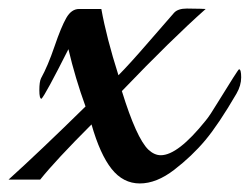

<svg xmlns="http://www.w3.org/2000/svg" viewBox="-33 -420 584 449"><path d="M127 -305Q73 -198 64 -189Q59 -189 59 -209Q59 -229 63 -237Q79 -266 94.5 -311.5Q110 -357 122 -378Q134 -399 152 -399H204Q216 -332 244 -244Q269 -269 313.5 -320.5Q358 -372 374 -390Q383 -400 404 -400Q425 -400 435.5 -399.5Q446 -399 448 -399Q368 -328 252 -207Q286 -97 314 -70Q328 -57 343 -57Q383 -57 448 -138Q458 -150 476 -180Q524 -258 526 -258Q531 -258 531 -239Q531 -220 520 -201Q478 -129 447 -92Q416 -55 374.5 -23Q333 9 294 9Q255 9 228 -25Q201 -59 181 -129Q97 -45 61 0H-13Q59 -65 167 -171Q143 -237 127 -305Z"/></svg>

Font: Playball
Style: Regular
Weight: 400
Designer: Robert E. Leuschke
Foundry: Robert E. Leuschke
Version: Version 1.001